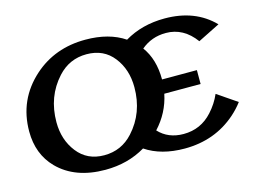

<svg xmlns="http://www.w3.org/2000/svg" viewBox="-101 -924 1477 1110"><g transform="rotate(-15 638.0 -368.5)"><path d="M418.9 -73.2Q522.5 -73.2 591.8 -149.9Q688 -255.4 688 -408.2Q688 -515.1 629.9 -589.4Q571.8 -664.1 469.2 -664.1Q366.2 -664.1 296.4 -587.4Q200.2 -481.9 200.2 -329.1Q200.2 -223.1 258.8 -148.4Q317.4 -73.2 418.9 -73.2ZM403.8 9.8Q222.7 9.8 119.6 -94.7Q34.2 -182.1 34.2 -317.9Q34.2 -508.3 175.3 -634.3Q302.2 -747.1 484.4 -747.1Q625.5 -747.1 718.3 -684.6Q823.2 -747.1 959 -747.1Q1141.1 -747.1 1251.5 -633.8L1119.6 -567.9Q1049.3 -664.1 943.8 -664.1Q858.4 -664.1 795.4 -610.8Q854 -531.7 854 -410.2H1062.5V-327.1H845.2Q822.8 -217.8 745.1 -134.3Q801.8 -73.2 893.6 -73.2Q997.1 -73.2 1066.4 -149.9Q1107.9 -195.3 1131.3 -249.5L1249 -169.4Q1222.7 -134.3 1187.5 -103Q1059.1 9.8 878.4 9.8Q737.8 9.8 644.5 -53.2Q538.6 9.8 403.8 9.8Z"/></g></svg>

Font: Klaudia
Style: Bold
Weight: 700
Designer: Wojciech Kalinowski "wmk69" (wmk69@o2.pl)
Foundry: Wojciech Kalinowski "wmk69" (wmk69@o2.pl)
Version: Version 3.1.0; 2021-05-10